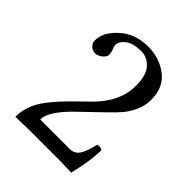

<svg xmlns="http://www.w3.org/2000/svg" viewBox="-177 -713 818 818"><g transform="rotate(45 232.5 -304.0)"><path d="M61 -467.8Q61 -517.6 112.1 -563.7Q163.1 -609.9 241.2 -609.9Q309.1 -609.9 359.6 -571.5Q410.2 -533.2 410.2 -458Q410.2 -421.9 395 -389.9Q379.9 -357.9 362.5 -337.4Q345.2 -316.9 310.1 -283.2L209 -186Q134.8 -111.8 134.8 -64.9H313Q339.8 -64.9 355 -85.9Q370.1 -106.9 382.8 -161.1Q401.9 -165 412.1 -155.8Q410.2 -85.9 388.2 2Q342.3 0 310.1 0H134.8L51.8 2Q51.8 -45.9 74.5 -90.3Q97.2 -134.8 166 -205.1L240.2 -277.8Q322.3 -360.8 321.8 -454.1Q321.8 -519 295.4 -547.1Q269 -575.2 234.9 -575.2Q185.1 -575.2 160.6 -556.2Q136.2 -537.1 136.2 -514.2Q136.2 -509.3 140.1 -500.2Q144 -491.2 144 -490.2Q147.9 -476.1 147.9 -469.2Q147.9 -454.1 131.6 -441.7Q115.2 -429.2 101.1 -429.2Q85 -429.2 73 -440.4Q61 -451.7 61 -467.8Z"/></g></svg>

Font: Linux Libertine O
Style: Regular
Weight: 400
Designer: Philipp H. Poll
Foundry: Philipp H. Poll
Version: Version 5.3.0